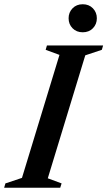

<svg xmlns="http://www.w3.org/2000/svg" viewBox="-44 -884 506 904"><path d="M236 -625.5 171 -649.5 177 -670H441.5L435.5 -649.5L357.5 -623.5L181 -44.5L246 -20.5L239.5 0H-24.5L-18.5 -20.5L59.5 -46.5ZM345.5 -732Q316 -732 297.5 -751Q279 -770 279 -798Q279 -825.5 297.5 -844.8Q316 -864 345.5 -864Q375 -864 393.5 -844.8Q412 -825.5 412 -798Q412 -770 393.5 -751Q375 -732 345.5 -732Z"/></svg>

Font: Newsreader 16pt SemiBold
Style: Italic
Weight: 600
Italic angle: -17°
Designer: Hugues Gentile
Foundry: Production Type
Version: Version 1.003; ttfautohint (v1.8.3)